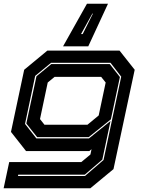

<svg xmlns="http://www.w3.org/2000/svg" viewBox="-32 -812 802 1032"><path d="M-12.5 200 17.5 59H405L454 18.5L460 -10L448 0H108L27 -103L98 -437L222.5 -540H610.5L692 -437L578 97L453.5 200ZM64.5 134H424.5L524.5 48L619.5 -400L562 -474.5H242.5L157 -404L102.5 -146L163.5 -68H446L562 -161.5L518 46L423.5 127H66ZM167.5 -75 109.5 -148 164 -402 243.5 -467.5H558L612.5 -398L564 -170.5L445 -75ZM207 -141.5H438L498.5 -191.5L536 -368.5L511.5 -399H261.5L224.5 -368.5L183 -172ZM548.5 -792 442.5 -563H307L435.5 -792ZM467.5 -739H464.5L403.5 -629H412.5Z"/></svg>

Font: Tourney Expanded ExtraBold
Style: Italic
Weight: 800
Width: 7
Italic angle: -12°
Designer: Tyler Finck
Foundry: Etcetera Type Co
Version: Version 1.010; ttfautohint (v1.8.3)